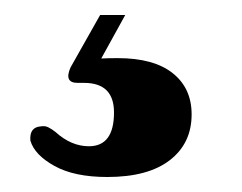

<svg xmlns="http://www.w3.org/2000/svg" viewBox="-20 -26 323 256"><path d="M113.5 -6H147L115 52Q124 51.5 137 51.5Q185 51.5 210.2 71.5Q235.5 91.5 235.5 126.5Q235.5 165 206.5 187.5Q177.5 210 123 210Q79 210 52.5 195.2Q26 180.5 20.5 161.5Q19 143.5 34.5 142.5Q40 141.5 44.5 143.8Q49 146 54 150Q75 169 98.5 169Q132 169 132 124Q132 84.5 92 84.5H83.5Q65 84.5 74 64Z"/></svg>

Font: Fraunces 144pt S050 Black
Style: Regular
Weight: 900
Version: Version 1.000; ttfautohint (v1.8.3)